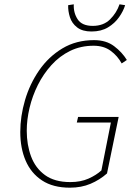

<svg xmlns="http://www.w3.org/2000/svg" viewBox="-20 -858 640 890"><path d="M304 12Q226 12 175 -21.5Q124 -55 99 -113Q74 -171 74 -246Q74 -319 96 -394Q118 -469 161.5 -532Q205 -595 269 -633.5Q333 -672 416 -672Q472 -672 509 -644Q546 -616 568 -580L544 -564Q525 -599 493 -622.5Q461 -646 414 -646Q354 -646 305 -622Q256 -598 218.5 -556.5Q181 -515 155.5 -464Q130 -413 117 -358Q104 -303 104 -252Q104 -187 124 -133Q144 -79 188.5 -46.5Q233 -14 306 -14Q354 -14 390 -30Q426 -46 450 -68L494 -290H336L342 -316H530L476 -54Q442 -24 399.5 -6Q357 12 304 12ZM404 -712Q362 -712 337.5 -731Q313 -750 304 -778.5Q295 -807 296 -834L322 -838Q320 -799 340 -768.5Q360 -738 410 -738Q460 -738 490.5 -768.5Q521 -799 534 -838L560 -834Q552 -807 532 -778.5Q512 -750 480.5 -731Q449 -712 404 -712Z"/></svg>

Font: Source Code Pro ExtraLight ExtraLight
Style: Italic
Weight: 250
Italic angle: -11°
Monospace: yes
Version: Version 1.016;hotconv 1.0.116;makeotfexe 2.5.65601